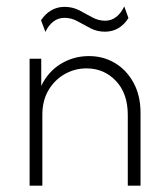

<svg xmlns="http://www.w3.org/2000/svg" viewBox="-20 -587 530 607"><path d="M73.6 0V-401.4H110.4V-315.3Q131.9 -360.4 172.2 -385.1Q212.5 -409.7 261.1 -409.7Q306.9 -409.7 343.8 -387.5Q380.6 -365.3 402.4 -325Q424.3 -284.7 424.3 -229.9V0H384V-223.6Q384 -291.7 346.5 -331.2Q309 -370.8 253.5 -370.8Q216 -370.8 184 -352.4Q152.1 -334 133 -301.4Q113.9 -268.8 113.9 -224.3V0ZM123.6 -486.1 109.7 -522.9Q123.6 -543.8 142.4 -554.5Q161.1 -565.3 184 -565.3Q209.7 -565.3 230.9 -554.2Q252.1 -543.1 271.5 -532.3Q291 -521.5 312.5 -521.5Q331.9 -521.5 347.2 -533.3Q362.5 -545.1 372.9 -566.7L386.1 -529.9Q372.9 -509 354.2 -497.9Q335.4 -486.8 311.8 -486.8Q286.8 -486.8 265.6 -497.9Q244.4 -509 225 -519.8Q205.6 -530.6 184 -530.6Q163.9 -530.6 148.6 -518.8Q133.3 -506.9 123.6 -486.1Z"/></svg>

Font: Afacad Flux ExtraLight
Style: Regular
Weight: 250
Designer: Kristian Moeller
Foundry: Dicotype
Version: Version 1.100